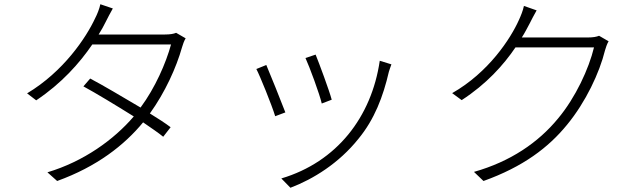

<svg xmlns="http://www.w3.org/2000/svg" viewBox="-20 -823 3040 907"><path d="M812 -668C800 -663 784 -660 759 -660H446C459 -681 470 -700 479 -719C488 -736 501 -763 513 -783L454 -803C450 -782 438 -753 430 -738C387 -645 280 -485 108 -382L151 -349C271 -429 356 -525 416 -613H788C764 -525 713 -408 644 -315C559 -365 467 -420 406 -452L374 -415C433 -383 527 -326 612 -273C518 -163 375 -60 204 -9L250 32C438 -36 567 -137 656 -245C695 -218 728 -196 751 -177L786 -222C761 -241 727 -263 688 -287C760 -387 813 -504 840 -600C843 -611 850 -631 857 -642Z M1423 -549C1442 -508 1490 -378 1500 -334L1547 -352C1536 -394 1487 -526 1471 -565ZM1774 -536C1735 -270 1571 -58 1309 20L1352 64C1460 23 1581 -52 1673 -167C1749 -259 1790 -367 1817 -484C1820 -493 1824 -506 1829 -519ZM1191 -497C1207 -467 1264 -327 1280 -274L1328 -292C1309 -342 1254 -479 1238 -516Z M2810 -654C2798 -649 2781 -646 2758 -646H2445C2460 -669 2470 -690 2481 -710C2490 -727 2503 -754 2515 -774L2455 -795C2451 -774 2439 -745 2432 -730C2392 -640 2288 -481 2116 -383L2161 -350C2278 -426 2358 -515 2415 -599H2786C2762 -499 2699 -362 2616 -263C2523 -150 2392 -60 2219 -11L2264 32C2451 -35 2571 -126 2659 -234C2747 -341 2812 -479 2838 -585C2841 -596 2848 -617 2855 -628Z"/></svg>

Font: Spoqa Han Sans Neo Light
Style: Regular
Weight: 300
Designer: [Spoqa Han Sans Neo] Dong-huui Kim  Younghwa Kang  Yujin Lee  [Noto Sans] Ryoko NISHIZUKA  (kana & ideographs); Paul D. 
Foundry: Spoqa (http://www.spoqa-han-sans.com)
Version: Version 1.000